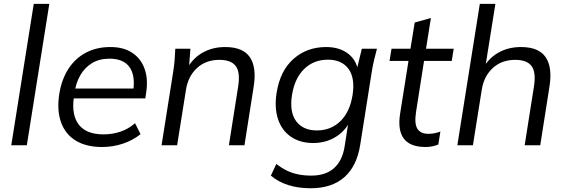

<svg xmlns="http://www.w3.org/2000/svg" viewBox="-20 -756 2947 999"><path d="M38.6 0 155.6 -736H236.6L119.6 0Z M511.3 8.9Q428.2 8.9 373.6 -24.7Q319.1 -58.4 297.2 -120.6Q275.4 -182.8 288.4 -267.3Q300.9 -344.3 336.6 -398.8Q372.3 -453.3 427.7 -482.3Q483.1 -511.3 554 -511.3Q623.3 -511.3 668.4 -481.1Q713.5 -451 732.5 -397.6Q751.4 -344.2 740.5 -273.4L736 -244H346.7L354.6 -295.2H690.9L672.9 -280.8Q685 -362.9 653.9 -406.8Q622.8 -450.7 549.5 -450.7Q496.9 -450.7 458.7 -427.5Q420.6 -404.3 397.5 -363.9Q374.5 -323.5 367.5 -271.9L364.1 -248.5Q351.5 -156.2 390.8 -106.5Q430 -56.8 519.4 -56.8Q562.6 -56.8 604.6 -70.2Q646.6 -83.6 682.7 -114.9L711.3 -57.9Q671.3 -25.8 619.1 -8.4Q566.8 8.9 511.3 8.9Z M820.6 0 881.7 -385.9Q886.1 -414.2 888.6 -443.6Q891.1 -472.9 892.1 -502.3H970.7L962.5 -391.7L949 -390.7Q979 -450 1031.6 -480.6Q1084.3 -511.3 1151.5 -511.3Q1244 -511.3 1280 -458.6Q1315.9 -405.9 1300 -305.8L1251.9 0H1170.9L1219 -304.7Q1231.1 -380 1206.6 -412.3Q1182.1 -444.6 1121.9 -444.6Q1051.2 -444.6 1004.9 -401.9Q958.7 -359.3 947.6 -288.6L901.6 0Z M1596.2 223.5Q1532.5 223.5 1480.3 207.1Q1428.2 190.8 1389.3 157.7L1417.9 96.9Q1445.5 118.6 1473.2 131.9Q1500.9 145.2 1532.1 151.4Q1563.3 157.7 1599.4 157.7Q1674.6 157.7 1717.8 118.9Q1761.1 80.2 1772.7 8.3L1795.9 -139.3H1807.4Q1783.3 -80.3 1730.6 -46.1Q1677.9 -11.9 1609.7 -11.9Q1541.2 -11.9 1493.7 -44.5Q1446.3 -77 1426.6 -136.2Q1406.9 -195.4 1419.4 -274.2Q1437.8 -388.7 1507.6 -450Q1577.3 -511.3 1677.3 -511.3Q1745.5 -511.3 1790.6 -477.3Q1835.7 -443.4 1843.7 -383.4L1836.1 -393.2L1862.7 -502.3H1941.3Q1933.4 -472.9 1926.4 -443.6Q1919.4 -414.2 1914.9 -385.9L1854.2 -2.5Q1836.8 108.5 1771.6 166Q1706.5 223.5 1596.2 223.5ZM1629 -77.3Q1701.7 -77.3 1751.2 -125.7Q1800.7 -174.2 1814.3 -260.9Q1828.4 -349.6 1793.4 -397.6Q1758.3 -445.5 1685.6 -445.5Q1613 -445.5 1563.2 -397.6Q1513.5 -349.6 1499.4 -262.3Q1485.2 -174.2 1520.8 -125.7Q1556.4 -77.3 1629 -77.3Z M2194.7 8.9Q2114.5 8.9 2081.5 -34.3Q2048.6 -77.5 2061.5 -162.1L2105.4 -439.1H2006.8L2017.1 -502.3H2115.7L2137.7 -638.8L2222.1 -662.3L2196.6 -502.3H2340.7L2330.4 -439.1H2186.4L2144.5 -172.2Q2135.5 -112.7 2151.7 -86.2Q2167.9 -59.7 2209.2 -59.7Q2227.8 -59.7 2243.1 -63.2Q2258.4 -66.7 2271.4 -71.7L2260.7 -4Q2245.4 1.9 2229.3 5.4Q2213.1 8.9 2194.7 8.9Z M2359.6 0 2476.6 -736H2557.6L2502.5 -390.7H2488Q2518 -450 2570.6 -480.6Q2623.3 -511.3 2690.5 -511.3Q2783 -511.3 2819 -458.6Q2854.9 -405.9 2839 -305.8L2790.9 0H2709.9L2758 -304.7Q2770.1 -380 2745.8 -412.3Q2721.6 -444.6 2660.9 -444.6Q2590.2 -444.6 2543.9 -401.9Q2497.7 -359.3 2486.6 -288.6L2440.6 0Z"/></svg>

Font: Mulish ExtraLight
Style: Italic
Weight: 200
Italic angle: -9°
Designer: Vernon Adams
Foundry: Vernon Adams
Version: Version 3.603